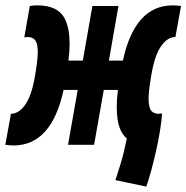

<svg xmlns="http://www.w3.org/2000/svg" viewBox="-54 -540 695 716"><path d="M491.7 155.8 376.5 131.8Q387.7 97.2 395 73.2Q402.3 49.3 407.7 27.1Q413.1 4.9 418.9 -23.4Q391.6 -47.4 384.8 -93.3Q381.3 -114.7 381.3 -140.1Q381.3 -169.4 385.7 -204.6H333L296.9 0H199.7L235.8 -204.6H183.1Q138.2 2.4 -3.4 2.4Q-16.1 2.4 -34.2 0L-13.2 -115.7Q16.1 -115.7 39.8 -149.2Q63.5 -182.6 75.7 -252.4L78.1 -266.6Q87.9 -323.7 86.7 -352.8Q85.4 -381.8 75.7 -391.8Q65.9 -401.9 49.8 -401.9Q44.4 -401.9 36.6 -400.9L57.1 -517.6Q64.9 -519 72 -519.5Q79.1 -520 85.4 -520Q164.1 -520 189 -467.3Q205.6 -432.1 205.6 -376.5Q205.6 -348.1 201.2 -314H254.9L290.5 -517.6H387.7L352.1 -314H404.3Q448.7 -520 590.3 -520Q603 -520 621.1 -517.6L600.1 -401.9Q570.8 -401.9 547.1 -368.4Q523.4 -335 511.2 -265.1L508.8 -251Q499 -193.8 500.2 -164.8Q501.5 -135.7 511.2 -125.7Q521 -115.7 537.1 -115.7Q542.5 -115.7 550.3 -116.7Q548.8 -90.8 543 -54.2Q537.1 -17.6 528.3 21.7Q519.5 61 509.8 96.4Q500 131.8 491.7 155.8Z"/></svg>

Font: CaskaydiaCove NF
Style: Bold Italic
Weight: 700
Italic angle: -10°
Designer: Aaron Bell
Foundry: Saja Typeworks
Version: Version 2111.001; VTT 6.35;Nerd Fonts 3.2.1